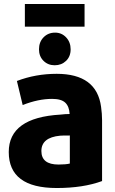

<svg xmlns="http://www.w3.org/2000/svg" viewBox="-20 -924 580 965"><path d="M493 -14Q398 21 265 21Q24 21 24 -160Q24 -333 284 -348Q308 -351 330 -351Q328 -389 308 -408Q288 -427 242 -427Q172 -427 94 -396L65 -517Q159 -553 265 -553Q466 -553 488 -387Q493 -352 493 -320ZM331 -102V-243Q291 -243 282 -242Q188 -233 188 -165Q188 -97 274 -97Q311 -97 331 -102ZM105 -790V-904H405V-790ZM176 -676Q176 -713 199 -736.5Q222 -760 257 -760Q290 -760 312.5 -736Q335 -712 335 -676Q335 -640 312 -618Q289 -596 255 -596Q221 -596 198.5 -618.5Q176 -641 176 -676Z"/></svg>

Font: Repo
Style: ExtraBold
Weight: 800
Designer: Stefan Peev
Foundry: Context Ltd
Version: Version 001.000